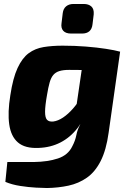

<svg xmlns="http://www.w3.org/2000/svg" viewBox="-20 -741 648 967"><path d="M407 -495 585 -481 527 -72Q515 15 487 70Q459 125 417.5 154Q376 183 325 194Q274 205 217 206Q199 206 161.5 204Q124 202 82 195.5Q40 189 7 175L17 75Q33 75 49.5 75Q66 75 89.5 75Q113 75 150 75Q221 74 272 57Q323 40 344 -4Q359 -32 364.5 -60.5Q370 -89 384 -114L353 -126ZM296 -511Q356 -511 412.5 -506.5Q469 -502 514 -495Q559 -488 584 -481L450 -387Q418 -388 389.5 -388.5Q361 -389 328 -389Q298 -389 279 -383Q260 -377 248.5 -363.5Q237 -350 230 -325.5Q223 -301 217 -264Q207 -208 207 -178Q207 -148 217 -137.5Q227 -127 248 -129Q272 -132 297.5 -149Q323 -166 348 -194.5Q373 -223 393 -259L423 -207Q406 -142 370 -95.5Q334 -49 284.5 -23.5Q235 2 174 4Q106 7 70.5 -23.5Q35 -54 26.5 -114.5Q18 -175 32 -261Q45 -348 68.5 -398.5Q92 -449 124.5 -473Q157 -497 200 -504Q243 -511 296 -511ZM402 -721Q426 -721 440 -708.5Q454 -696 452 -669L446 -619Q441 -572 393 -572H338Q311 -572 298.5 -586Q286 -600 290 -625L296 -675Q299 -698 313.5 -709.5Q328 -721 350 -721Z"/></svg>

Font: Exo 2 ExtraBold
Style: Italic
Weight: 800
Italic angle: -8°
Designer: Natanael Gama
Foundry: Natanael Gama
Version: Version 2.010